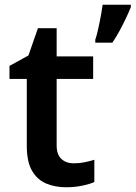

<svg xmlns="http://www.w3.org/2000/svg" viewBox="-20 -780 572 810"><path d="M291 -91Q315 -91 337 -95.5Q359 -100 378 -106V-12Q358 -3 326 3.5Q294 10 259 10Q213 10 175.5 -5.5Q138 -21 115.5 -59Q93 -97 93 -165V-447H20V-502L100 -546L140 -661H219V-542H373V-447H219V-166Q219 -128 239 -109.5Q259 -91 291 -91ZM532 -750Q524 -730 512 -704.5Q500 -679 485.5 -652Q471 -625 454 -600H382V-613Q387 -627 391.5 -646Q396 -665 400 -685Q404 -705 407.5 -724.5Q411 -744 413 -760H532Z"/></svg>

Font: Noto Sans Devanagari SemiBold
Style: Regular
Weight: 600
Version: Version 2.003